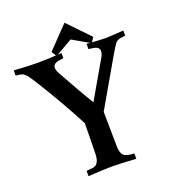

<svg xmlns="http://www.w3.org/2000/svg" viewBox="-163 -1013 1006 1130"><g transform="rotate(-20 340.0 -447.5)"><path d="M371.6 -397.5 506.3 -630.4Q517.1 -649.4 517.1 -665.5Q517.1 -673.3 513.4 -679.4Q509.8 -685.5 504.9 -689Q500 -692.4 491.7 -694.8Q483.4 -697.3 477.8 -698Q472.2 -698.7 462.9 -699.7Q453.6 -700.7 451.2 -701.2V-733.9Q545.4 -727.5 565.9 -727.5Q586.9 -727.5 681.2 -733.9V-701.7L650.9 -697.8Q629.4 -694.8 616.7 -678.2L617.2 -678.7Q606.4 -665 580.6 -620.6Q557.6 -580.1 498.8 -479Q439.9 -377.9 409.2 -323.7Q409.7 -289.6 410.6 -215.3Q411.6 -141.1 412.1 -106.9Q412.1 -96.7 413.1 -88.1Q414.1 -79.6 416.5 -72.8Q418.9 -65.9 420.7 -60.8Q422.4 -55.7 427 -51.8Q431.6 -47.9 434.3 -45.2Q437 -42.5 444.1 -40.3Q451.2 -38.1 454.3 -36.9Q457.5 -35.6 466.8 -34.4Q476.1 -33.2 480 -33Q483.9 -32.7 495.1 -31.7V1.5Q391.6 -4.9 345.2 -4.9Q299.3 -4.9 195.8 1.5V-31.7L233.9 -35.2H233.4Q277.3 -39.1 278.8 -106.9Q279.8 -142.6 280.8 -215.3Q281.7 -288.1 281.7 -298.8L284.2 -294.4Q201.7 -453.1 97.7 -620.1Q87.4 -636.2 79.8 -647.5Q72.3 -658.7 66.4 -667.2Q60.5 -675.8 54 -681.2Q47.4 -686.5 44.2 -689.7Q41 -692.9 33.7 -694.8Q26.4 -696.8 23.4 -697.5Q20.5 -698.2 10.3 -699.5Q0 -700.7 -4.9 -701.2V-733.9Q89.4 -727.5 144.5 -727.5Q199.7 -727.5 293.9 -733.9V-701.7L263.7 -697.8Q249.5 -695.8 238.5 -687.7Q227.5 -679.7 227.5 -665Q227.5 -648.4 237.8 -630.4Q319.8 -481.4 371.6 -397.5ZM240.7 -759.3 371.6 -895.5 502.4 -759.3 481.4 -727.5 371.6 -790.5Q330.6 -767.6 261.7 -727.5Z"/></g></svg>

Font: Flanker
Style: Bold
Weight: 700
Designer: Flanker
Foundry: Flanker
Version: Version 2.021